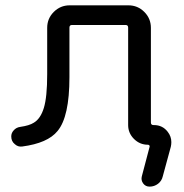

<svg xmlns="http://www.w3.org/2000/svg" viewBox="-20 -567 694 725"><path d="M158.2 -287.1V-461.9Q158.2 -497.1 183.1 -522Q208 -546.9 243.2 -546.9H464.8Q500 -546.9 524.9 -522Q549.8 -497.1 549.8 -461.9V-104.5Q549.8 -94.7 559.6 -94.7H561.5Q593.8 -94.7 613.3 -69.3Q627 -51.8 627 -30.3Q627 -21.5 625 -12.7L594.7 98.6Q590.8 116.2 576.7 127Q562.5 137.7 544.9 137.7Q529.3 137.7 520.5 125.5Q511.7 113.3 515.6 98.6L544.9 -12.7Q545.9 -15.6 543.9 -18.1Q542 -20.5 538.1 -20.5Q507.8 -20.5 485.8 -42.5Q463.9 -64.5 463.9 -94.7V-462.9Q463.9 -472.7 454.1 -472.7H252Q242.2 -472.7 242.2 -462.9V-275.4Q242.2 -126 197.3 -72.3Q160.2 -26.4 63.5 -13.7Q47.9 -11.7 36.1 -22.5Q22.5 -33.2 22.5 -51.8Q22.5 -64.5 31.2 -74.2Q41 -85.9 56.6 -87.9Q90.8 -92.8 107.4 -103.5Q132.8 -118.2 145.5 -159.2Q158.2 -200.2 158.2 -287.1Z"/></svg>

Font: Gen Jyuu GothicX Regular
Style: Regular
Weight: 400
Designer: [Source Han Sans]
Ryoko NISHIZUKA  (kana & ideographs); Paul D. Hunt (Latin, Greek & Cyrillic); Wenlong ZHANG  (bopomofo
Version: Version 1.002.20150607